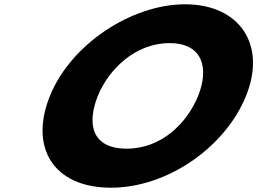

<svg xmlns="http://www.w3.org/2000/svg" viewBox="-20 -860 1199 895"><path d="M212.8 -413C115.4 -172 229.1 15 497.5 15C758.2 15 1029.5 -172 1126.9 -413C1224.3 -654 1094.8 -840 842.9 -840C593.2 -840 310.2 -654 212.8 -413ZM436.1 -413C485.8 -536 610.3 -659 769.8 -659C930.4 -659 953.3 -536 903.6 -413C853.9 -290 736 -167 571 -167C401.6 -167 386.4 -290 436.1 -413Z"/></svg>

Font: Hussar
Style: BdWideOblFour
Weight: 700
Foundry: Cannot Into Space Fonts
Version: Version 2.00